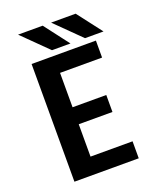

<svg xmlns="http://www.w3.org/2000/svg" viewBox="-159 -977 888 1073"><g transform="rotate(-20 285.0 -440.0)"><path d="M535 -733.5H425L276.5 -880H422.5ZM338.5 -733.5H228.5L80 -880H226.5ZM477.5 -599H227.5V-394.5H428V-293.5H227.5V-101H477.5V0H95V-700H477.5Z"/></g></svg>

Font: League Mono Narrow SemiBold
Style: Regular
Weight: 600
Width: 3
Designer: Tyler Finck
Foundry: The League of Moveable Type / Tyler Finck
Version: Version 2.210